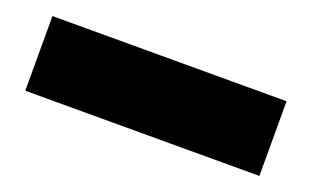

<svg xmlns="http://www.w3.org/2000/svg" viewBox="-38 -131 725 447"><g transform="rotate(20 325.0 92.5)"><path d="M35 185V0H615V185Z"/></g></svg>

Font: Azeret Mono Thin Black
Style: Regular
Weight: 900
Version: Version 1.002